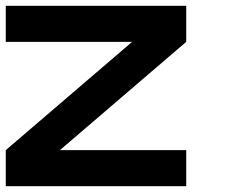

<svg xmlns="http://www.w3.org/2000/svg" viewBox="-20 -645 790 665"><path d="M0 0V-125L437.5 -500H0V-625H625V-500L187.5 -125H625V0Z"/></svg>

Font: CraftyPE
Style: Regular
Weight: 400
Designer: Erek Butcher
Foundry: Haunted Coop
Version: Version 0.018;April 4, 2024;FontCreator 15.0.0.2962 64-bit